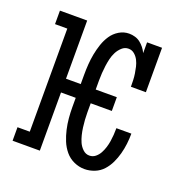

<svg xmlns="http://www.w3.org/2000/svg" viewBox="-104 -633 708 735"><g transform="rotate(20 250.0 -265.0)"><path d="M316 8Q294 8 273 -1.5Q252 -11 237.5 -28.5Q223 -46 214.5 -67Q206 -88 201 -110Q196 -132 194 -154.5Q192 -177 192 -200V-237H132V0H21V-55H71V-475H21V-530H132V-293H192V-330Q192 -352 193.5 -373.5Q195 -395 199 -416Q203 -437 210 -458Q217 -479 229 -497Q241 -515 260 -526.5Q279 -538 301 -538Q301 -538 301 -538Q301 -538 301 -538Q313 -538 325 -534.5Q337 -531 346.5 -523.5Q356 -516 363.5 -506.5Q371 -497 376 -486V-530H437V-349H376Q376 -362 375.5 -375.5Q375 -389 373 -402Q371 -415 368 -428Q365 -441 359 -453Q353 -465 342.5 -474Q332 -483 318 -483Q303 -483 291.5 -472.5Q280 -462 273 -448.5Q266 -435 262.5 -420Q259 -405 257 -390Q255 -375 254 -360Q253 -345 253 -330V-293H339V-237H253V-200Q253 -185 254 -170Q255 -155 257 -140Q259 -125 262.5 -110.5Q266 -96 272 -82.5Q278 -69 289.5 -58Q301 -47 316 -47Q330 -47 340.5 -55.5Q351 -64 357.5 -76Q364 -88 368 -101Q372 -114 374 -127Q376 -140 377 -153.5Q378 -167 378 -181H439Q439 -160 436.5 -139Q434 -118 428.5 -97.5Q423 -77 414 -58Q405 -39 391 -23.5Q377 -8 357 0Q337 8 316 8Z"/></g></svg>

Font: Iosevka Slab Light
Style: Regular
Weight: 300
Monospace: yes
Designer: Belleve Invis
Foundry: Belleve Invis
Version: Version 11.1.0; ttfautohint (v1.8.3)